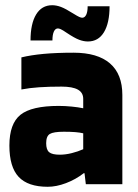

<svg xmlns="http://www.w3.org/2000/svg" viewBox="-20 -706 530 736"><path d="M16 0ZM163 10Q87 10 51.5 -28Q16 -66 16 -148Q16 -232 58.5 -266Q101 -300 205 -300Q229 -300 254.5 -297.5Q280 -295 299 -291V-327Q299 -351 278.5 -362.5Q258 -374 216 -374Q168 -374 130.5 -371.5Q93 -369 62 -363V-486Q99 -495 148 -499.5Q197 -504 262 -504Q354 -504 401.5 -463Q449 -422 449 -342V0H309L304 -42H301Q270 -18 233 -4Q196 10 163 10ZM225 -201Q185 -201 171 -192.5Q157 -184 157 -157Q157 -132 168.5 -122.5Q180 -113 209 -113Q231 -113 255 -119Q279 -125 299 -134V-195Q287 -198 269 -199.5Q251 -201 225 -201ZM316 -682H400Q400 -618 378.5 -582.5Q357 -547 317 -547Q301 -547 283.5 -553.5Q266 -560 236 -580Q220 -591 213 -594Q206 -597 202 -597Q192 -597 186.5 -585Q181 -573 181 -551H97Q97 -615 118.5 -650.5Q140 -686 180 -686Q196 -686 213.5 -679.5Q231 -673 261 -654Q277 -644 284 -641Q291 -638 295 -638Q305 -638 310.5 -649.5Q316 -661 316 -682Z"/></svg>

Font: Blinker
Style: Bold
Weight: 700
Designer: Juergen Huber
Foundry: supertype
Version: Version 1.015;PS 1.15;hotconv 1.0.88;makeotf.lib2.5.647800; 